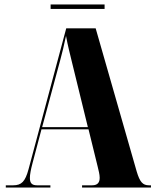

<svg xmlns="http://www.w3.org/2000/svg" viewBox="-20 -841 697 861"><path d="M207 -801H449V-821H207ZM6 0H206V-10H146C124 -10 114 -19 114 -43C114 -58 118 -80 126 -110L166 -261H377L418 -94C422 -77 427 -59 427 -44C427 -24 419 -10 393 -10H348V0H657V-10H648C620 -10 607 -25 593 -72L409 -714H277L108 -82C93 -27 77 -10 39 -10H6ZM169 -271 250 -571C259 -604 267 -637 276 -680C284 -636 293 -603 301 -569L374 -271Z"/></svg>

Font: Noto Serif Display ExtraCondensed Black
Style: Regular
Weight: 900
Width: 2
Designer: Monotype Design Team
Foundry: Monotype Imaging Inc.
Version: Version 2.009